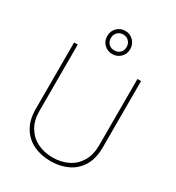

<svg xmlns="http://www.w3.org/2000/svg" viewBox="-219 -1066 1105 1207"><g transform="rotate(30 333.5 -462.5)"><path d="M576.2 -710.9V-229Q576.2 -149.4 544.4 -96.2Q512.7 -43 457.8 -16.6Q402.8 9.8 333.5 9.8Q264.2 9.8 209.2 -16.6Q154.3 -43 122.3 -96.2Q90.3 -149.4 90.3 -229V-710.9H116.7V-229Q116.7 -160.6 145.3 -113Q173.8 -65.4 222.9 -41Q272 -16.6 333.5 -16.6Q395 -16.6 444.1 -41Q493.2 -65.4 521.5 -113Q549.8 -160.6 549.8 -229V-710.9ZM333.5 -767.1Q298.3 -767.1 274.2 -790.8Q250 -814.5 250 -850.1Q250 -886.2 274.2 -910.6Q298.3 -935.1 333.5 -935.1Q368.2 -935.1 392.6 -910.6Q417 -886.2 417 -850.6Q417 -814.5 392.6 -790.8Q368.2 -767.1 333.5 -767.1ZM333.5 -793.5Q358.4 -793.5 374.5 -809.1Q390.6 -824.7 390.6 -850.1Q390.6 -876 374.5 -892.3Q358.4 -908.7 333.5 -908.7Q308.6 -908.7 292.5 -892.3Q276.4 -876 276.4 -850.1Q276.4 -824.7 292.5 -809.1Q308.6 -793.5 333.5 -793.5Z"/></g></svg>

Font: Heebo Thin
Style: Regular
Weight: 250
Designer: Oded Ezer
Foundry: Ezer Type House
Version: Version 3.100